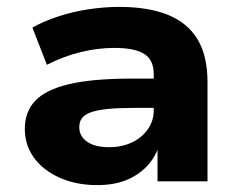

<svg xmlns="http://www.w3.org/2000/svg" viewBox="-20 -526 694 557"><path d="M262 11Q201 11 153 -10.5Q105 -32 78.5 -68.5Q52 -105 52 -152Q52 -202 82.5 -234Q113 -266 181 -282Q249 -298 363 -298H445V-213H368Q324 -213 293.5 -210Q263 -207 244.5 -200.5Q226 -194 218 -183.5Q210 -173 210 -157Q210 -131 232.5 -115Q255 -99 297 -99Q333 -99 362 -112.5Q391 -126 408.5 -150.5Q426 -175 426 -206V-311Q426 -352 398.5 -369.5Q371 -387 312 -387Q264 -387 214.5 -375Q165 -363 116 -338L74 -446Q108 -465 149.5 -478.5Q191 -492 236.5 -499Q282 -506 326 -506Q410 -506 467 -483Q524 -460 553 -412Q582 -364 582 -288V0H437V-102H441Q429 -67 404.5 -42Q380 -17 345 -3Q310 11 262 11Z"/></svg>

Font: Nunito Sans 10pt SemiExpanded ExtraBold
Style: Regular
Weight: 800
Width: 6
Designer: Vernon Adams
Foundry: Vernon Adams
Version: Version 3.101;gftools[0.9.27]